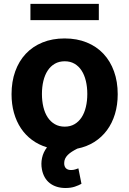

<svg xmlns="http://www.w3.org/2000/svg" viewBox="-20 -747 654 971"><path d="M38.4 -270.6Q38.4 -334.2 57 -386Q75.6 -437.9 110.4 -475Q145.2 -512.1 195 -532.3Q244.7 -552.6 306.8 -552.6Q369 -552.6 418.7 -532.3Q468.4 -512.1 503.2 -475Q538 -437.9 556.6 -386Q575.3 -334.2 575.3 -270.6Q575.3 -216.3 561.3 -170.1Q547.2 -123.9 521 -88.4Q494.7 -52.9 456.9 -28.9Q419 -5 371.1 4.6Q356.2 12.1 343.9 19.9Q331.7 27.7 322.8 36.6Q313.9 45.5 309.3 55.6Q304.7 65.7 304.7 77.4Q304.3 94.5 313.2 103.7Q322.1 112.9 339.1 112.9Q351.2 112.9 360.3 109.9Q369.3 106.9 376.4 104.4L392 182.5Q378.9 190 358.7 196.9Q338.4 203.8 311.1 203.8Q287.6 203.8 267.6 197.6Q247.5 191.4 232.1 179.5Q216.6 167.6 206.5 150Q196.4 132.5 192.1 110.1Q186.4 81.3 192.6 51.8Q198.9 22.4 217.7 -1.8Q175.4 -14.6 142.2 -39.1Q109 -63.6 85.9 -98.2Q62.9 -132.8 50.6 -176.3Q38.4 -219.8 38.4 -270.6ZM192.1 -271.7Q192.1 -236.2 199.4 -205.8Q206.7 -175.4 221.2 -153.4Q235.8 -131.4 257.3 -119Q278.8 -106.5 307.5 -106.5Q335.6 -106.5 356.9 -119Q378.2 -131.4 392.6 -153.4Q407 -175.4 414.2 -205.8Q421.5 -236.2 421.5 -271.7Q421.5 -307.5 414.2 -337.7Q407 -367.9 392.6 -390.1Q378.2 -412.3 356.9 -424.7Q335.6 -437.1 307.5 -437.1Q278.8 -437.1 257.3 -424.7Q235.8 -412.3 221.2 -390.1Q206.7 -367.9 199.4 -337.7Q192.1 -307.5 192.1 -271.7ZM133.9 -645.2V-727.3H479.8V-645.2Z"/></svg>

Font: Cannonade
Style: Bold
Weight: 700
Designer: Rasmus Andersson
Foundry: rsms
Version: Version 3.012;git-f93a4a705